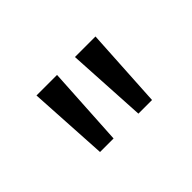

<svg xmlns="http://www.w3.org/2000/svg" viewBox="-50 -975 700 700"><g transform="rotate(-45 300.0 -625.0)"><path d="M166 -470.2 147.9 -779.8H253.9L235.8 -470.2ZM363.8 -470.2 346.2 -779.8H452.1L434.1 -470.2Z"/></g></svg>

Font: CommitMono
Style: Regular
Weight: 400
Monospace: yes
Designer: Eigil Nikolajsen
Foundry: Eigil Nikolajsen
Version: Version 1.143